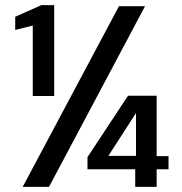

<svg xmlns="http://www.w3.org/2000/svg" viewBox="-20 -724 706 744"><path d="M107 -352V-625L39 -608V-659L140 -704H190V-352ZM68 0 441 -700H542L170 0ZM504 0V-68H319V-115L476 -353H587V-119H633V-68H587V0ZM400 -120H507V-286Z"/></svg>

Font: Ultramarine Medium
Style: Regular
Weight: 500
Designer: Colophon Foundry, Jonny Pinhorn
Foundry: Colophon Foundry
Version: Version 1.200; ttfautohint (v1.8.3)